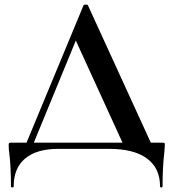

<svg xmlns="http://www.w3.org/2000/svg" viewBox="-20 -652 759 841"><path d="M356 -632Q364 -632 365 -629L653 0H529L304 -492L356 -581L117 0H85L346 -629Q348 -632 356 -632ZM21 22Q18 3 18 -15Q18 -23 19.5 -25Q21 -27 28 -27H690Q699 -27 700.5 -25.5Q702 -24 702 -15Q702 -11 700 13Q692 80 692 164Q692 169 686.5 169Q681 169 681 164Q681 84 623.5 42Q566 0 458 0H236Q141 0 90.5 42Q40 84 40 164Q40 169 34 169Q28 169 28 164Q28 80 21 22Z"/></svg>

Font: Cormorant Garamond
Style: Bold
Weight: 700
Designer: Christian Thalmann (Catharsis Fonts)
Foundry: Catharsis Fonts
Version: Version 4.000